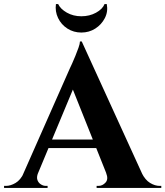

<svg xmlns="http://www.w3.org/2000/svg" viewBox="-48 -924 813 944"><path d="M354 -720 680 -6H501L293 -527ZM139 -73Q131 -53 136 -39Q141 -25 153 -17.5Q165 -10 177 -10H186V0H-28V-10Q-28 -10 -23.5 -10Q-19 -10 -19 -10Q4 -10 28.5 -24.5Q53 -39 69 -73ZM354 -720 358 -598 110 -3H37L296 -589Q299 -595 306.5 -611.5Q314 -628 322.5 -649Q331 -670 338 -689.5Q345 -709 345 -720ZM459 -238V-196H165V-238ZM474 -73H649Q666 -39 690 -24.5Q714 -10 737 -10Q737 -10 741 -10Q745 -10 745 -10V0H427V-10H436Q456 -10 471 -26.5Q486 -43 474 -73ZM477 -904Q484 -867 467.5 -835Q451 -803 420.5 -783.5Q390 -764 352 -764Q314 -764 283.5 -783.5Q253 -803 237.5 -835.5Q222 -868 227 -904H238Q249 -880 280.5 -862Q312 -844 352 -844Q392 -844 424 -861.5Q456 -879 466 -904Z"/></svg>

Font: Cinzel
Style: Bold
Weight: 700
Designer: Natanael Gama
Version: Version 2.000